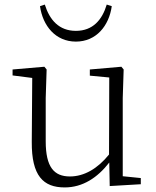

<svg xmlns="http://www.w3.org/2000/svg" viewBox="-20 -806 683 840"><path d="M155 -779C167 -693 223 -624 312 -624C401 -624 457 -693 469 -779L447 -786C427 -719 386 -671 312 -671C238 -671 197 -719 176 -786ZM460 8 596 0V-27L517 -35V-377L521 -502L511 -514L373 -502V-475L458 -467L457 -130C407 -68 348 -34 286 -34C217 -34 180 -74 180 -188V-377L184 -502L174 -514L35 -502V-476L121 -465L119 -185C118 -37 169 14 263 14C342 14 407 -29 458 -95Z"/></svg>

Font: Noto Serif CJK HK ExtraLight
Style: Regular
Weight: 200
Designer: Ryoko NISHIZUKA 西塚涼子 (kana & ideographs); Frank Grießhammer (Latin, Greek & Cyrillic); Wenlong ZHANG 张文龙 (bopomofo); San
Foundry: Adobe
Version: Version 2.001;hotconv 1.1.0;makeotfexe 2.6.0